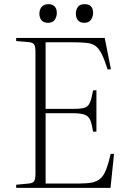

<svg xmlns="http://www.w3.org/2000/svg" viewBox="-20 -906 616 926"><path d="M58 0V-15L120 -21Q139 -23 145 -32.5Q151 -42 151 -68V-655Q151 -681 145 -691Q139 -701 118 -703L58 -708V-723H485L515 -572L499 -571Q484 -619 470.5 -645.5Q457 -672 441 -684Q425 -696 399.5 -699Q374 -702 336 -702H200V-381H336Q373 -381 389.5 -387Q406 -393 414 -412Q422 -431 429 -470L445 -471V-271H429Q423 -309 415 -327.5Q407 -346 388 -353Q369 -360 330 -360H200V-21H366Q401 -21 425 -26Q449 -31 465 -45.5Q481 -60 492 -88.5Q503 -117 514 -164H530L513 0ZM387 -796Q366 -796 356 -808Q346 -820 346 -840Q346 -860 356 -873Q366 -886 388 -886Q409 -886 419 -875Q429 -864 429 -844Q429 -825 418.5 -810.5Q408 -796 387 -796ZM212 -796Q191 -796 180.5 -808Q170 -820 170 -840Q170 -860 181 -873Q192 -886 213 -886Q233 -886 243.5 -875Q254 -864 254 -844Q254 -825 244 -810.5Q234 -796 212 -796Z"/></svg>

Font: Literata 60pt ExtraLight
Style: Regular
Weight: 250
Designer: Latin by Veronika Burian and Jose Scaglione. Greek by Irene Vlachou. Cyrillic by Vera Evstafieva.
Foundry: TypeTogether
Version: Version 3.103;gftools[0.9.29]